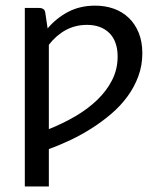

<svg xmlns="http://www.w3.org/2000/svg" viewBox="-20 -506 565 687"><path d="M68.8 161.1V-477.5H120.1Q129.4 -477.5 135.3 -473.4Q141.1 -469.2 142.1 -460L150.4 -404.3Q181.2 -440.9 223.6 -463.4Q266.1 -485.8 320.8 -485.8Q356.4 -485.8 387.2 -474.9Q418 -463.9 440.7 -442.1Q463.4 -420.4 476.3 -388.7Q489.3 -356.9 489.3 -315.4Q489.3 -272 475.1 -233.4Q460.9 -194.8 436.5 -161.4Q412.1 -127.9 379.2 -99.6Q346.2 -71.3 309.1 -47.6Q272 -23.9 232.4 -5.1Q192.9 13.7 154.8 27.3V161.1ZM291.5 -417Q249.5 -417 215.3 -398.4Q181.2 -379.9 154.8 -345.7V-43.9Q205.1 -64 249.8 -90.1Q294.4 -116.2 328.1 -148.7Q361.8 -181.2 381.3 -219.7Q400.9 -258.3 400.9 -303.7Q400.9 -331.5 393.1 -352.8Q385.3 -374 370.8 -388.2Q356.4 -402.3 336.4 -409.7Q316.4 -417 291.5 -417Z"/></svg>

Font: Carlito
Style: Regular
Weight: 400
Designer: Lukasz Dziedzic
Foundry: tyPoland Lukasz Dziedzic
Version: Version 1.104